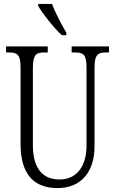

<svg xmlns="http://www.w3.org/2000/svg" viewBox="-20 -951 589 981"><path d="M296 -771H319V-784C296 -822 262 -886 246 -931H175V-921C194 -886 256 -807 296 -771ZM273 10C401 10 463 -80 463 -203V-604C463 -673 480 -683 524 -683H537V-714H346V-683H362C406 -683 422 -673 422 -606V-205C422 -116 382 -34 284 -34C203 -34 148 -84 148 -210V-603C148 -673 165 -683 208 -683H224V-714H11V-683H25C68 -683 85 -673 85 -607V-215C85 -54 160 10 273 10Z"/></svg>

Font: Noto Serif Myanmar ExtraCondensed Light
Style: Regular
Weight: 300
Width: 2
Designer: Ben Mitchell and the Monotype Design Team
Foundry: Monotype Imaging Inc.
Version: Version 2.106